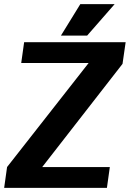

<svg xmlns="http://www.w3.org/2000/svg" viewBox="-33 -903 633 923"><path d="M556 -596 170 -100H495L481 0H-13L1 -100L393 -600H69L83 -700H571ZM353 -883H518L386 -732H260Z"/></svg>

Font: Krub
Style: Bold Italic
Weight: 700
Italic angle: -8°
Designer: Ekaluck Peanpanawate
Foundry: Cadson Demak Co.,Ltd.
Version: Version 1.000; ttfautohint (v1.6)